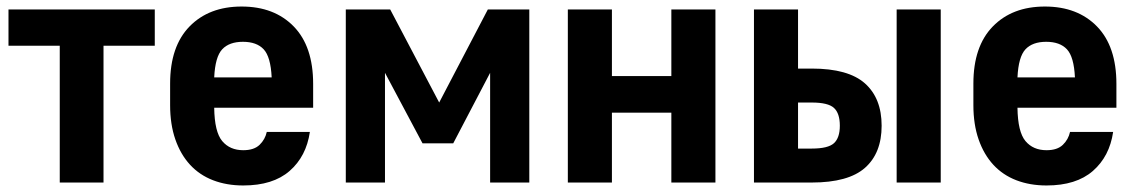

<svg xmlns="http://www.w3.org/2000/svg" viewBox="-20 -559 3480 588"><path d="M163 -419H6V-530H454V-419H297V0H163Z M725 9Q674 9 632.5 -7Q591 -23 562 -54.5Q533 -86 517 -132Q501 -178 501 -237V-303Q501 -417 560.5 -478Q620 -539 720 -539Q820 -539 879.5 -478Q939 -417 939 -302V-229H636Q637 -155 660.5 -127Q684 -99 725 -99Q758 -99 775 -115.5Q792 -132 797 -155H929Q918 -80 867 -35.5Q816 9 725 9ZM724 -431Q682 -431 660.5 -408Q639 -385 636 -322H812Q809 -385 787.5 -408Q766 -431 724 -431Z M1039 -530H1175L1325 -245L1474 -530H1601V0H1481V-336L1368 -120H1274L1159 -336V0H1039Z M1719 -530H1854V-326H2036V-530H2171V0H2036V-214H1854V0H1719Z M2289 -530H2424V-349H2466Q2578 -349 2629 -303.5Q2680 -258 2680 -174Q2680 -90 2629 -45Q2578 0 2466 0H2289ZM2466 -104Q2516 -104 2534 -120.5Q2552 -137 2552 -174Q2552 -212 2534 -228.5Q2516 -245 2466 -245H2424V-104ZM2726 -530H2861V0H2726Z M3185 9Q3134 9 3092.5 -7Q3051 -23 3022 -54.5Q2993 -86 2977 -132Q2961 -178 2961 -237V-303Q2961 -417 3020.5 -478Q3080 -539 3180 -539Q3280 -539 3339.5 -478Q3399 -417 3399 -302V-229H3096Q3097 -155 3120.5 -127Q3144 -99 3185 -99Q3218 -99 3235 -115.5Q3252 -132 3257 -155H3389Q3378 -80 3327 -35.5Q3276 9 3185 9ZM3184 -431Q3142 -431 3120.5 -408Q3099 -385 3096 -322H3272Q3269 -385 3247.5 -408Q3226 -431 3184 -431Z"/></svg>

Font: Golos UI VF
Style: Regular
Weight: 400
Designer: A.Korolkova, Vitaly Kuzmin
Foundry: ParaType Ltd
Version: Version 2.000